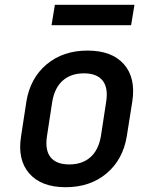

<svg xmlns="http://www.w3.org/2000/svg" viewBox="-20 -771 640 801"><path d="M254 10Q152 10 102 -47.5Q52 -105 68 -203L90 -347Q106 -445 174.5 -502.5Q243 -560 345 -560Q447 -560 497 -503Q547 -446 532 -348L509 -203Q493 -105 424.5 -47.5Q356 10 254 10ZM269 -85Q323 -85 357 -115Q391 -145 401 -203L423 -347Q432 -405 408 -435Q384 -465 330 -465Q276 -465 242 -435Q208 -405 198 -347L176 -203Q167 -145 191 -115Q215 -85 269 -85ZM195 -666 209 -751H541L527 -666Z"/></svg>

Font: NKDuy Mono SemiBold
Style: Italic
Weight: 600
Italic angle: -9°
Monospace: yes
Designer: NKDuy
Foundry: NKDuy
Version: Version 2.251; ttfautohint (v1.8.4.7-5d5b)